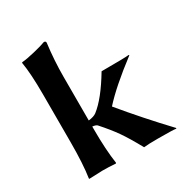

<svg xmlns="http://www.w3.org/2000/svg" viewBox="-164 -824 909 953"><g transform="rotate(-30 291.0 -347.5)"><path d="M85.9 -200.2V-474.1Q85.9 -595.2 74.2 -662.1L76.2 -665Q104 -667 151.1 -678.5Q198.2 -689.9 219.2 -698.2Q230.5 -698.2 230 -688Q217.8 -591.8 217.8 -500V-249.5Q248.5 -252.9 263.2 -264.2Q324.2 -311 395 -429.2Q533.2 -429.2 551.8 -432.1L554.2 -429.2Q419.4 -327.1 352.1 -252Q455.1 -127 575.2 0L573.2 2.9Q558.1 0 469.2 0Q414.1 0 389.2 2.9Q349.1 -70.3 319.6 -112.5Q290 -154.8 244.1 -206.1Q236.3 -212.9 217.8 -214.8V-200.2Q217.8 -80.1 230 0L228 2.9Q186 0 151.9 0L75.2 2.9L74.2 0Q85.9 -76.2 85.9 -200.2Z"/></g></svg>

Font: Linux Biolinum O
Style: Bold
Weight: 700
Designer: Philipp H. Poll
Foundry: Philipp H. Poll
Version: Version 1.3.2